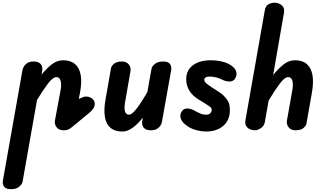

<svg xmlns="http://www.w3.org/2000/svg" viewBox="-45 -948 2353 1397"><path d="M418.5 0Q383.5 0 366.8 -22.2Q350 -44.5 354.5 -70L396 -292.5Q401.5 -322.5 399.2 -343.8Q397 -365 388.2 -376Q379.5 -387 366 -387Q340 -387 304.5 -340.5Q269 -294 224.5 -221L119 375.5Q116 391.5 95.2 410Q74.5 428.5 34.5 428.5Q-1.5 428.5 -15 410.2Q-28.5 392 -24 366L119 -440.5Q121 -449 128.5 -463.2Q136 -477.5 153.2 -489Q170.5 -500.5 200.5 -500.5Q235 -500.5 251.2 -482Q267.5 -463.5 262 -432L257.5 -405Q293.5 -450 331.8 -479.8Q370 -509.5 414 -509.5Q468 -509.5 500.5 -482.2Q533 -455 542.2 -402Q551.5 -349 536.5 -270.5L528 -227.5L532.5 -230Q547 -237 560.2 -241.8Q573.5 -246.5 586 -245.5Q612 -244 630 -226.5Q648 -209 643.5 -182Q641.5 -167.5 630.8 -153.5Q620 -139.5 604 -126.5L484.5 -28Q473.5 -18.5 458.8 -9.2Q444 0 418.5 0Z M846 9Q764.5 9 733.5 -50.2Q702.5 -109.5 723 -225L762.5 -451Q765.5 -467.5 784.5 -484Q803.5 -500.5 842 -500.5Q876.5 -500.5 892.8 -478.2Q909 -456 904.5 -430.5L865 -203.5Q857 -160 864.8 -136.8Q872.5 -113.5 895 -113.5Q914 -113.5 947.5 -155.8Q981 -198 1027 -278L1057.5 -447.5Q1060 -464 1081 -482.2Q1102 -500.5 1142 -500.5Q1179 -500.5 1192 -482Q1205 -463.5 1200.5 -438L1133 -60Q1132 -52 1124.2 -37.5Q1116.5 -23 1099.2 -11.5Q1082 0 1051.5 0Q1017.5 0 1001.2 -18.2Q985 -36.5 990 -68.5L994.5 -92Q956 -44 918.8 -17.5Q881.5 9 846 9Z M1453 9Q1424 9 1388.2 0.2Q1352.5 -8.5 1325.5 -25.5Q1284 -52 1272 -81Q1260 -110 1276 -135Q1290.5 -160.5 1320.2 -158.5Q1350 -156.5 1373.5 -141Q1382.5 -136 1406.2 -124.8Q1430 -113.5 1454 -113.5Q1476 -113.5 1485.8 -124.5Q1495.5 -135.5 1495.5 -146.5Q1495.5 -155 1493 -160.2Q1490.5 -165.5 1482 -172Q1468 -182 1447 -195.2Q1426 -208.5 1402.5 -222.5Q1357 -249.5 1333.5 -287.2Q1310 -325 1310 -372Q1310 -437 1358.5 -473.2Q1407 -509.5 1491.5 -509.5Q1520.5 -509.5 1553 -504Q1585.5 -498.5 1613 -485.5Q1653 -466.5 1668.8 -439Q1684.5 -411.5 1667.5 -379Q1654.5 -355.5 1626.2 -355Q1598 -354.5 1570.5 -369Q1553.5 -378 1529.2 -384.5Q1505 -391 1479.5 -391Q1461.5 -391 1451.2 -384.5Q1441 -378 1441 -368Q1441 -355.5 1455.2 -342.5Q1469.5 -329.5 1501.5 -309Q1523 -295 1546.5 -279.8Q1570 -264.5 1582 -252.5Q1601.5 -234 1614.5 -210.8Q1627.5 -187.5 1627.5 -143.5Q1627.5 -98 1606.2 -63.5Q1585 -29 1545.8 -10Q1506.5 9 1453 9Z M1807 0Q1791 0 1773.8 -7.5Q1756.5 -15 1746.5 -30.8Q1736.5 -46.5 1740.5 -71L1882 -874.5Q1887.5 -904.5 1908 -916.5Q1928.5 -928.5 1952 -928.5Q1982.5 -928.5 2004.8 -909.8Q2027 -891 2021.5 -856.5L1942.5 -402Q1979.5 -448 2017.8 -478.8Q2056 -509.5 2101.5 -509.5Q2155.5 -509.5 2187.2 -482.2Q2219 -455 2228.5 -402Q2238 -349 2224 -270.5L2184.5 -48Q2182 -33 2163 -16.5Q2144 0 2105 0Q2071 0 2054.5 -22.2Q2038 -44.5 2042.5 -70L2082 -292.5Q2087.5 -322.5 2085.5 -343.8Q2083.5 -365 2075 -376Q2066.5 -387 2052 -387Q2026.5 -387 1990.5 -339.2Q1954.5 -291.5 1909.5 -216L1882.5 -62.5Q1877.5 -32 1853.8 -16Q1830 0 1807 0Z"/></svg>

Font: Edu VIC WA NT Hand
Style: Regular
Weight: 400
Designer: Tina and Corey Anderson, Eben Sorkin, Mirko Velimirovic
Foundry: Google for Education
Version: Version 1.000